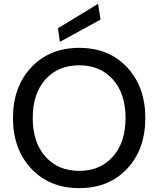

<svg xmlns="http://www.w3.org/2000/svg" viewBox="-20 -959 817 991"><path d="M730 -350Q730 -188 636 -88Q542 12 389 12Q236 12 141.5 -88.5Q47 -189 47 -350Q47 -511 141.5 -611.5Q236 -712 389 -712Q542 -712 636 -611.5Q730 -511 730 -350ZM389 -77Q497 -77 562.5 -150.5Q628 -224 628 -350Q628 -476 562.5 -549Q497 -622 389 -622Q280 -622 214.5 -549Q149 -476 149 -350Q149 -224 214.5 -150.5Q280 -77 389 -77ZM289 -743 279 -813 486 -939 499 -858Z"/></svg>

Font: AWOL-DM Medium
Style: Regular
Weight: 500
Designer: Colophon Foundry, Jonny Pinhorn, Mikhail Sharanda
Foundry: Colophon Foundry
Version: Version 1.000;Glyphs 3.2.3 (3260)